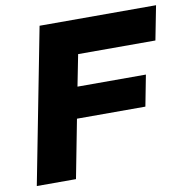

<svg xmlns="http://www.w3.org/2000/svg" viewBox="-79 -777 839 854"><g transform="rotate(-10 340.5 -350.0)"><path d="M19 0 155 -700H681L651 -546H302L274 -404H583L556 -264H247L196 0Z"/></g></svg>

Font: REM
Style: Bold Italic
Weight: 700
Italic angle: -11°
Designer: Octavio Pardo
Foundry: Ashler Design
Version: Version 1.005;gftools[0.9.28]